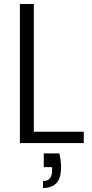

<svg xmlns="http://www.w3.org/2000/svg" viewBox="-20 -719 461 965"><path d="M278 52Q287 88 287 119Q287 178 263 202Q239 226 196 226V191Q221 191 231.5 176.5Q242 162 242 135V121H200V52ZM150 -699V-57H401V0H80V-699Z"/></svg>

Font: SVN-Poppins Light
Style: Regular
Weight: 300
Designer: Ninad Kale (Devanagari), Jonny Pinhorn (Latin)
Foundry: Indian Type Foundry
Version: Version 3.002 2017; ttfautohint (v1.8.3)